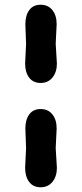

<svg xmlns="http://www.w3.org/2000/svg" viewBox="-20 -780 346 810"><path d="M215 -595 220 -512Q220 -476 201.5 -453Q183 -430 151.5 -430Q120 -430 103 -452.5Q86 -475 86 -512Q86 -512 90 -595L87 -678Q87 -715 103.5 -737.5Q120 -760 151.5 -760Q183 -760 201 -737.5Q219 -715 219 -678ZM215 -155 220 -72Q220 -36 201.5 -13Q183 10 151.5 10Q120 10 103 -12.5Q86 -35 86 -72L90 -155L87 -238Q87 -275 103.5 -297.5Q120 -320 151.5 -320Q183 -320 201 -297.5Q219 -275 219 -238Z"/></svg>

Font: Delius Unicase
Style: Bold
Weight: 700
Designer: Natalia Raices
Foundry: Natalia Raices
Version: Version 1.001